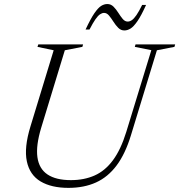

<svg xmlns="http://www.w3.org/2000/svg" viewBox="-20 -900 868 930"><path d="M179.5 -281Q153.5 -195 161.2 -138.8Q169 -82.5 210 -55Q251 -27.5 323.5 -27.5Q387.5 -27.5 438.2 -50Q489 -72.5 527 -123.8Q565 -175 591.5 -260.5L713 -657L633 -673L636.5 -685H828.5L825 -673L740 -656.5L614.5 -245.5Q587 -155 545 -98.8Q503 -42.5 445 -16.2Q387 10 311.5 10Q229 10 176.5 -21.2Q124 -52.5 110 -118.5Q96 -184.5 127.5 -287.5L240 -656.5L161.5 -673L165.5 -685H382.5L379 -673L294 -656.5ZM687.5 -876Q664 -824 645.5 -797.2Q627 -770.5 612 -761.5Q597 -752.5 582.5 -752.5Q565.5 -752.5 552.8 -765.2Q540 -778 529.5 -794.8Q519 -811.5 508.2 -824.5Q497.5 -837.5 484 -837.5Q474.5 -837.5 464.2 -830.5Q454 -823.5 442 -806.2Q430 -789 413.5 -757H394.5Q419 -809.5 437.2 -836Q455.5 -862.5 470.2 -871.5Q485 -880.5 500 -880.5Q517 -880.5 529.8 -867.8Q542.5 -855 553 -838.2Q563.5 -821.5 574.2 -808.5Q585 -795.5 598.5 -795.5Q608.5 -795.5 618.8 -802.5Q629 -809.5 641 -827Q653 -844.5 668.5 -876Z"/></svg>

Font: Newsreader 36pt Light
Style: Italic
Weight: 300
Italic angle: -17°
Designer: Hugues Gentile
Foundry: Production Type
Version: Version 1.003